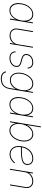

<svg xmlns="http://www.w3.org/2000/svg" viewBox="1748 -2516 982 4517"><g transform="rotate(90 2238.5 -257.0)"><path d="M225.6 11.2Q161.1 11.2 118.9 -25.1Q76.7 -61.5 60.8 -125Q44.9 -188.5 58.1 -269Q71.3 -349.1 108.6 -412.4Q146 -475.6 200.2 -512.2Q254.4 -548.8 318.4 -548.8Q362.8 -548.8 397 -530.5Q431.2 -512.2 452.9 -479Q474.6 -445.8 480.5 -401.4H483.4L506.3 -541H528.8L439 0H416.5L439 -136.7H436.5Q415.5 -92.8 382.8 -59.3Q350.1 -25.9 310.1 -7.3Q270 11.2 225.6 11.2ZM228.5 -11.2Q287.1 -11.2 335.2 -44.9Q383.3 -78.6 416.3 -137Q449.2 -195.3 461.4 -269Q473.6 -343.3 460 -401.4Q446.3 -459.5 409.7 -492.9Q373 -526.4 314.9 -526.4Q257.3 -526.4 208.5 -492.9Q159.7 -459.5 126.2 -401.4Q92.8 -343.3 80.6 -269Q68.4 -195.3 82.3 -137Q96.2 -78.6 133.3 -44.9Q170.4 -11.2 228.5 -11.2Z M815.4 7.8Q759.8 7.8 719.7 -15.9Q679.7 -39.6 661.4 -81.8Q643.1 -124 652.3 -179.7L711.9 -541H734.4L674.8 -179.7Q662.6 -105.5 701.9 -60.1Q741.2 -14.6 815.4 -14.6Q866.2 -14.6 909.9 -35.9Q953.6 -57.1 983.2 -94.5Q1012.7 -131.8 1020.5 -179.7L1080.1 -541H1102.5L1013.2 0H990.7L1010.3 -117.2H1016.1Q987.8 -54.7 932.9 -23.4Q877.9 7.8 815.4 7.8Z M1347.7 10.7Q1298.8 10.7 1264.4 -5.1Q1230 -21 1210.7 -50.5Q1191.4 -80.1 1188.5 -121.1Q1188.5 -125.5 1188.7 -125.5Q1189 -125.5 1188.5 -130.9L1210.9 -133.3Q1211.4 -73.2 1246.8 -42.5Q1282.2 -11.7 1347.7 -11.7Q1397.9 -11.7 1439.7 -30.5Q1481.4 -49.3 1506.6 -82.5Q1531.7 -115.7 1531.7 -159.2Q1531.7 -192.9 1509.3 -214.8Q1486.8 -236.8 1442.4 -248.5L1359.9 -270Q1306.2 -284.2 1278.3 -313Q1250.5 -341.8 1250.5 -383.3Q1250.5 -431.6 1277.1 -469Q1303.7 -506.3 1347.7 -527.3Q1391.6 -548.3 1444.8 -548.3Q1509.8 -548.3 1547.4 -517.1Q1585 -485.8 1593.3 -424.8Q1593.3 -422.4 1593.3 -422.1Q1593.3 -421.9 1593.3 -418.9L1571.3 -415Q1565.9 -470.7 1534.4 -498.3Q1502.9 -525.9 1444.8 -525.9Q1397 -525.9 1357.9 -507.6Q1318.8 -489.3 1296.1 -457Q1273.4 -424.8 1273.4 -384.3Q1273.4 -350.1 1296.4 -326.9Q1319.3 -303.7 1366.2 -291.5L1449.2 -270Q1500.5 -256.8 1527.3 -229.2Q1554.2 -201.7 1554.2 -160.2Q1554.2 -121.6 1537.6 -90.3Q1521 -59.1 1492.2 -36.4Q1463.4 -13.7 1426 -1.5Q1388.7 10.7 1347.7 10.7Z M1835.4 214.4Q1787.1 214.4 1749.5 201.4Q1711.9 188.5 1688.5 162.1Q1665 135.7 1658.2 97.2L1680.2 90.8Q1686.5 125 1707 147.2Q1727.5 169.4 1760.5 180.7Q1793.5 191.9 1836.4 191.9Q1923.8 191.9 1980 145.5Q2036.1 99.1 2050.8 8.8L2074.7 -136.7H2072.3Q2051.3 -92.3 2018.3 -61.3Q1985.4 -30.3 1945.6 -14.4Q1905.8 1.5 1864.3 1.5Q1809.1 1.5 1769.8 -23.9Q1730.5 -49.3 1709.5 -95.5Q1688.5 -141.6 1688.5 -203.6Q1688.5 -263.7 1706.5 -324.5Q1724.6 -385.3 1758.8 -436.3Q1793 -487.3 1841.8 -518.1Q1890.6 -548.8 1952.1 -548.8Q1985.8 -548.8 2013.9 -538.3Q2042 -527.8 2063.2 -508.3Q2084.5 -488.8 2097.9 -461.7Q2111.3 -434.6 2116.2 -401.4H2118.7L2142.1 -541H2164.6L2072.8 10.7Q2062 77.1 2030 122.8Q1998 168.5 1948.7 191.4Q1899.4 214.4 1835.4 214.4ZM1864.7 -21Q1921.9 -21 1966.1 -48.8Q2010.3 -76.7 2040.8 -122.6Q2071.3 -168.5 2087.2 -224.4Q2103 -280.3 2103 -337.4Q2103 -421.4 2063.7 -473.9Q2024.4 -526.4 1951.7 -526.4Q1896 -526.4 1851.6 -497.6Q1807.1 -468.8 1775.4 -421.4Q1743.7 -374 1727.1 -317.1Q1710.4 -260.3 1710.4 -204.1Q1710.4 -120.1 1751.2 -70.6Q1792 -21 1864.7 -21Z M2436.5 11.2Q2372.1 11.2 2329.8 -25.1Q2287.6 -61.5 2271.7 -125Q2255.9 -188.5 2269 -269Q2282.2 -349.1 2319.6 -412.4Q2356.9 -475.6 2411.1 -512.2Q2465.3 -548.8 2529.3 -548.8Q2573.7 -548.8 2607.9 -530.5Q2642.1 -512.2 2663.8 -479Q2685.5 -445.8 2691.4 -401.4H2694.3L2717.3 -541H2739.7L2649.9 0H2627.4L2649.9 -136.7H2647.5Q2626.5 -92.8 2593.8 -59.3Q2561 -25.9 2521 -7.3Q2481 11.2 2436.5 11.2ZM2439.5 -11.2Q2498 -11.2 2546.1 -44.9Q2594.2 -78.6 2627.2 -137Q2660.2 -195.3 2672.4 -269Q2684.6 -343.3 2670.9 -401.4Q2657.2 -459.5 2620.6 -492.9Q2584 -526.4 2525.9 -526.4Q2468.3 -526.4 2419.4 -492.9Q2370.6 -459.5 2337.2 -401.4Q2303.7 -343.3 2291.5 -269Q2279.3 -195.3 2293.2 -137Q2307.1 -78.6 2344.2 -44.9Q2381.3 -11.2 2439.5 -11.2Z M3045.9 11.2Q3000.5 11.2 2965.8 -7.1Q2931.2 -25.4 2909.4 -58.8Q2887.7 -92.3 2880.9 -136.7H2878.4L2855.5 0H2833L2953.6 -727.5H2976.1L2921.9 -401.4H2924.3Q2944.8 -446.3 2977.5 -479.5Q3010.3 -512.7 3050.8 -530.8Q3091.3 -548.8 3135.3 -548.8Q3190.4 -548.8 3229.2 -521.7Q3268.1 -494.6 3288.6 -447Q3309.1 -399.4 3309.1 -336.4Q3309.1 -275.9 3291 -214.4Q3272.9 -152.8 3238.5 -101.8Q3204.1 -50.8 3155.5 -19.8Q3106.9 11.2 3045.9 11.2ZM3046.4 -11.2Q3102.1 -11.2 3146.2 -40.3Q3190.4 -69.3 3221.9 -116.9Q3253.4 -164.6 3270 -221.9Q3286.6 -279.3 3286.6 -335.9Q3286.6 -420.9 3246.8 -473.6Q3207 -526.4 3134.8 -526.4Q3078.6 -526.4 3034.2 -497.3Q2989.7 -468.3 2958.5 -420.4Q2927.2 -372.6 2910.6 -315.2Q2894 -257.8 2894 -201.2Q2894 -117.2 2933.8 -64.2Q2973.6 -11.2 3046.4 -11.2Z M3606.9 7.8Q3550.3 7.8 3507.1 -18.6Q3463.9 -44.9 3439.5 -91.6Q3415 -138.2 3415 -199.2Q3415 -274.4 3436.3 -338.1Q3457.5 -401.9 3496.8 -449.2Q3536.1 -496.6 3589.4 -522.7Q3642.6 -548.8 3706.5 -548.8Q3756.3 -548.8 3790.5 -532.5Q3824.7 -516.1 3842.3 -485.8Q3859.9 -455.6 3859.9 -413.6Q3859.9 -358.4 3829.8 -326.9Q3799.8 -295.4 3744.1 -280.5Q3688.5 -265.6 3609.6 -261.5Q3530.8 -257.3 3434.1 -257.3V-279.8Q3524.9 -279.8 3599.1 -282.7Q3673.3 -285.6 3726.6 -298.1Q3779.8 -310.5 3808.6 -337.6Q3837.4 -364.7 3837.4 -412.6Q3837.4 -467.3 3804.4 -496.8Q3771.5 -526.4 3706.5 -526.4Q3647.9 -526.4 3598.6 -501.7Q3549.3 -477.1 3513.2 -432.9Q3477.1 -388.7 3457.3 -329.1Q3437.5 -269.5 3437.5 -199.2Q3437.5 -143.6 3459 -102.1Q3480.5 -60.5 3518.6 -37.6Q3556.6 -14.6 3606.9 -14.6Q3665.5 -14.6 3717.5 -43.7Q3769.5 -72.8 3802.7 -117.7L3821.3 -106Q3785.6 -56.2 3728.3 -24.2Q3670.9 7.8 3606.9 7.8Z M4032.2 -360.8 3972.7 0H3950.2L4039.6 -541H4062L4042.5 -423.8H4036.6Q4064.9 -486.3 4122.1 -517.6Q4179.2 -548.8 4241.2 -548.8Q4297.4 -548.8 4336.2 -524.9Q4375 -501 4392.3 -459Q4409.7 -417 4400.4 -360.8L4340.8 0H4318.4L4377.9 -361.3Q4390.6 -435.5 4352.8 -481Q4314.9 -526.4 4241.2 -526.4Q4189.9 -526.4 4145.5 -504.9Q4101.1 -483.4 4070.6 -446Q4040 -408.7 4032.2 -360.8Z"/></g></svg>

Font: Inter 17pt Thin
Style: Italic
Weight: 250
Italic angle: -9.3988°
Version: Version 4.001;git-66647c0bb